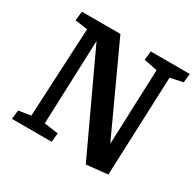

<svg xmlns="http://www.w3.org/2000/svg" viewBox="-155 -869 1069 1052"><g transform="rotate(30 379.5 -343.0)"><path d="M570.8 -150.9 588.9 -627 503.9 -644 509.8 -700.2H756.8L751 -644L670.9 -627L646 0L511.2 14.2L224.1 -601.1L204.1 -68.8L293 -56.2L287.1 0H36.1L42 -56.2L119.1 -68.8L147 -630.9L67.9 -642.1L74.2 -700.2H317.9Z"/></g></svg>

Font: Literata Book
Style: Bold Italic
Weight: 700
Italic angle: -3°
Designer: Latin by Veronika Burian and Jose Scaglione. Greek by Irene Vlachou. Cyrillic by Vera Evstafieva
Foundry: TypeTogether
Version: Version 1.003;PS 001.003;hotconv 1.0.88;makeotf.lib2.5.64775